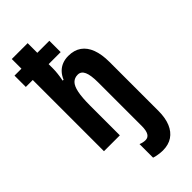

<svg xmlns="http://www.w3.org/2000/svg" viewBox="-310 -820 1119 1119"><g transform="rotate(-45 249.5 -260.0)"><path d="M300.8 240.2Q285.6 240.2 263.9 236.8Q242.2 233.4 231 229V117.2Q241.7 121.6 252 123.8Q262.2 126 272 126Q293.5 126 304.2 107.7Q314.9 89.4 314.9 51.8V-307.1Q314.9 -367.2 302.2 -395.5Q289.6 -423.8 262.2 -423.8Q235.8 -423.8 219 -407Q202.1 -390.1 194.1 -351.1Q186 -312 186 -246.1V0H55.2V-586.9H-2V-680.2H55.2V-759.8H186V-680.2H285.2V-586.9H186V-551.8Q186 -533.7 183.6 -511Q181.2 -488.3 175.8 -460.9H183.1Q194.3 -487.3 211.4 -504.9Q228.5 -522.5 251 -531.2Q273.4 -540 300.8 -540Q348.6 -540 380.9 -517.3Q413.1 -494.6 429.4 -451.2Q445.8 -407.7 445.8 -345.2V59.1Q445.8 116.2 429 156.7Q412.1 197.3 379.9 218.8Q347.7 240.2 300.8 240.2Z"/></g></svg>

Font: Open Sans Condensed
Style: Regular
Weight: 400
Width: 3
Designer: Monotype Design Team
Foundry: Monotype Imaging Inc.
Version: Version 3.000